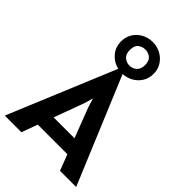

<svg xmlns="http://www.w3.org/2000/svg" viewBox="-287 -1038 1143 1143"><g transform="rotate(45 284.5 -466.5)"><path d="M-17 0 263.5 -674.5Q219.5 -685 189.8 -719Q160 -753 160 -802Q160 -841 178.8 -870.5Q197.5 -900 228.8 -916.5Q260 -933 297 -933Q334 -933 365.2 -916Q396.5 -899 415.2 -869.5Q434 -840 434 -802Q434 -764.5 416.2 -735.8Q398.5 -707 369 -690Q339.5 -673 304 -671L584 0H448L409 -101H160L123 0ZM297 -735Q322.5 -735 341.8 -751.8Q361 -768.5 361 -803Q361 -839 341.8 -854.5Q322.5 -870 297 -870Q271.5 -870 252.2 -855Q233 -840 233 -803Q233 -768.5 252.2 -751.8Q271.5 -735 297 -735ZM266 -388 196 -198H372L299 -388L282 -444Z"/></g></svg>

Font: Alatsi
Style: Regular
Weight: 400
Designer: Spyros Zevelakis, Eben Sorkin
Foundry: www.sorkintype.com
Version: Version 1.008; ttfautohint (v1.8.4.7-5d5b)